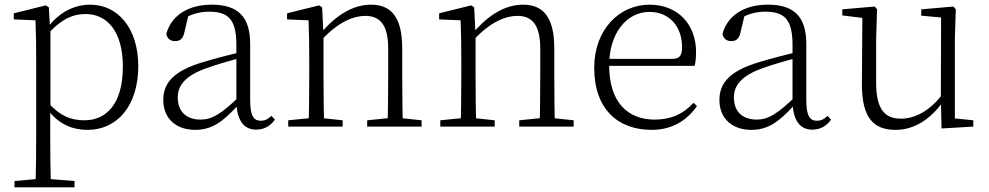

<svg xmlns="http://www.w3.org/2000/svg" viewBox="-20 -542 4234 822"><path d="M42 260H299V233L175 223H154L42 233ZM132 260H198C196 199 195 101 195 32V-71L196 -80V-420L194 -425L189 -511L176 -519L39 -485V-459L132 -455C134 -405 135 -347 135 -278V32C135 102 134 199 132 260ZM355 14C483 14 572 -91 572 -259C572 -418 487 -522 366 -522C302 -522 234 -493 181 -420H169L178 -389C241 -461 293 -482 346 -482C440 -482 506 -406 506 -257C506 -92 431 -27 342 -27C283 -27 235 -46 181 -108L169 -75H182C234 -5 297 14 355 14Z M815 14C887 14 933 -20 997 -89H1016L1010 -134C929 -55 888 -30 839 -30C780 -30 741 -62 741 -125C741 -175 772 -217 861 -249C910 -267 968 -283 1021 -297V-321C967 -309 906 -293 849 -276C725 -239 679 -188 679 -114C679 -31 738 14 815 14ZM1077 13C1109 13 1137 -1 1157 -30L1142 -46C1126 -31 1114 -25 1097 -25C1067 -25 1051 -44 1051 -113V-354C1051 -473 996 -522 887 -522C785 -522 714 -476 692 -397C696 -377 709 -366 729 -366C750 -366 763 -375 769 -402L788 -482L752 -454C795 -481 834 -492 874 -492C954 -492 992 -463 992 -350V-102C995 -30 1021 13 1077 13Z M1214 0H1447V-27L1344 -38H1324L1214 -27ZM1301 0H1368C1366 -48 1365 -159 1365 -226V-393L1359 -511L1346 -519L1209 -485V-459L1301 -455C1303 -405 1304 -350 1304 -281V-226C1304 -159 1303 -48 1301 0ZM1552 0H1785V-27L1682 -38H1661L1552 -27ZM1639 0H1705C1703 -48 1702 -157 1702 -226V-335C1702 -471 1653 -522 1568 -522C1499 -522 1424 -485 1352 -398H1344L1354 -368C1431 -452 1497 -474 1544 -474C1605 -474 1642 -438 1642 -334V-226C1642 -157 1641 -48 1639 0Z M1865 0H2098V-27L1995 -38H1975L1865 -27ZM1952 0H2019C2017 -48 2016 -159 2016 -226V-393L2010 -511L1997 -519L1860 -485V-459L1952 -455C1954 -405 1955 -350 1955 -281V-226C1955 -159 1954 -48 1952 0ZM2203 0H2436V-27L2333 -38H2312L2203 -27ZM2290 0H2356C2354 -48 2353 -157 2353 -226V-335C2353 -471 2304 -522 2219 -522C2150 -522 2075 -485 2003 -398H1995L2005 -368C2082 -452 2148 -474 2195 -474C2256 -474 2293 -438 2293 -334V-226C2293 -157 2292 -48 2290 0Z M2770 14C2856 14 2920 -25 2964 -88L2949 -102C2906 -54 2853 -30 2783 -30C2669 -30 2588 -102 2588 -263C2588 -401 2664 -491 2760 -491C2849 -491 2900 -425 2900 -341C2900 -306 2891 -290 2859 -290H2554V-260H2954C2958 -275 2960 -296 2960 -320C2960 -435 2884 -522 2761 -522C2632 -522 2524 -416 2524 -252C2524 -73 2627 14 2770 14Z M3196 14C3268 14 3314 -20 3378 -89H3397L3391 -134C3310 -55 3269 -30 3220 -30C3161 -30 3122 -62 3122 -125C3122 -175 3153 -217 3242 -249C3291 -267 3349 -283 3402 -297V-321C3348 -309 3287 -293 3230 -276C3106 -239 3060 -188 3060 -114C3060 -31 3119 14 3196 14ZM3458 13C3490 13 3518 -1 3538 -30L3523 -46C3507 -31 3495 -25 3478 -25C3448 -25 3432 -44 3432 -113V-354C3432 -473 3377 -522 3268 -522C3166 -522 3095 -476 3073 -397C3077 -377 3090 -366 3110 -366C3131 -366 3144 -375 3150 -402L3169 -482L3133 -454C3176 -481 3215 -492 3255 -492C3335 -492 3373 -463 3373 -350V-102C3376 -30 3402 13 3458 13Z M3814 14C3896 14 3963 -33 4015 -103H4033L4014 -137C3963 -71 3901 -34 3837 -34C3768 -34 3731 -74 3731 -188V-377L3735 -502L3725 -514L3586 -502V-476L3691 -463L3672 -478L3670 -185C3669 -37 3720 14 3814 14ZM4011 8 4147 0V-27L4068 -35V-377L4072 -502L4062 -514L3924 -502V-475L4009 -467L4008 -117V-116Z"/></svg>

Font: Source Han Serif TW VF
Style: Regular
Weight: 250
Designer: Ryoko NISHIZUKA 西塚涼子 (kana & ideographs); Frank Grießhammer (Latin, Greek & Cyrillic); Wenlong ZHANG 张文龙 (bopomofo); San
Foundry: Adobe
Version: Version 2.002;hotconv 1.1.0;makeotfexe 2.6.0